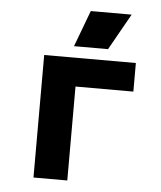

<svg xmlns="http://www.w3.org/2000/svg" viewBox="-53 -796 706 843"><g transform="rotate(5 300.0 -375.0)"><path d="M126 0V-540H530V-414H275V0ZM253 -590 313 -750H493L403 -590Z"/></g></svg>

Font: Geist Mono UltraBlack
Style: Regular
Weight: 900
Monospace: yes
Designer: Basement.studio, Andrés Briganti, Mateo Zaragoza
Foundry: Basement.studio, Vercel, Andrés Briganti, Guido Ferreyra, Mateo Zaragoza
Version: Version 1.400; ttfautohint (v1.8.4.7-5d5b)